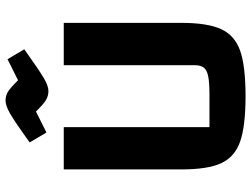

<svg xmlns="http://www.w3.org/2000/svg" viewBox="-124 -746 885 676"><g transform="rotate(-90 318.0 -407.5)"><path d="M60 -211V-625H209V-112H322Q366 -112 388 -116.5Q410 -121 418.5 -132Q427 -143 427 -165V-625H576V-211Q576 -119 554 -71Q532 -23 478 -4Q424 15 318 15Q212 15 158 -4Q104 -23 82 -70.5Q60 -118 60 -211ZM264 -723 190 -686 155 -745Q230 -799 257.5 -814.5Q285 -830 302 -830Q320 -830 333.5 -821.5Q347 -813 374 -786L448 -823L483 -764Q410 -712 382 -695.5Q354 -679 336 -679Q319 -679 304.5 -687.5Q290 -696 264 -723Z"/></g></svg>

Font: Changa SemiBold
Style: Regular
Weight: 600
Designer: Eduardo Rodriguez Tunni
Foundry: Eduardo Rodriguez Tunni
Version: Version 2.002; ttfautohint (v1.5) -l 8 -r 50 -G 150 -x 14 -H